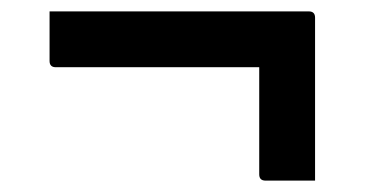

<svg xmlns="http://www.w3.org/2000/svg" viewBox="-20 -458 640 337"><path d="M67 -438H522Q533 -438 533 -427V-141H446Q435 -141 435 -152V-340H78Q67 -340 67 -351Z"/></svg>

Font: Recursive Sn Lnr St Med
Style: Regular
Weight: 500
Version: Version 1.085;hotconv 1.1.0;makeotfexe 2.6.0; ttfautohint (v